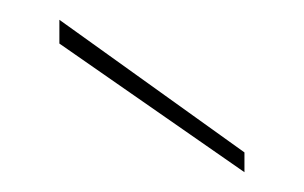

<svg xmlns="http://www.w3.org/2000/svg" viewBox="-20 -760 307 194"><path d="M40 -716V-740L227 -606V-586Z"/></svg>

Font: Poppins Variable
Style: Regular
Weight: 100
Designer: Jonny Pinhorn
Foundry: Indian Type Foundry
Version: Version 6.000